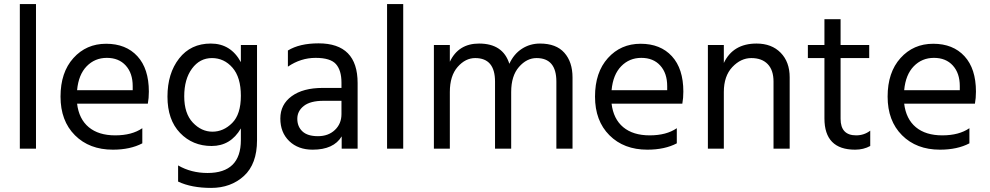

<svg xmlns="http://www.w3.org/2000/svg" viewBox="-20 -727 4840 939"><path d="M156 0H77V-707H156Z M357 -286H629V-306Q629 -369 595 -406.5Q561 -444 502.5 -444Q444 -444 404 -403Q364 -362 357 -286ZM532 5Q417 5 346.5 -65.5Q276 -136 276 -254.5Q276 -373 339 -443Q402 -513 499 -513Q596 -513 652 -452Q708 -391 708 -279Q708 -247 703 -220H357Q366 -145 414 -105Q462 -65 543.5 -65Q625 -65 676 -100V-26Q617 5 532 5Z M1016.5 -443Q957 -443 919 -391.5Q881 -340 881 -256Q881 -172 923 -127.5Q965 -83 1019 -83Q1073 -83 1115.5 -125.5Q1158 -168 1158 -258.5Q1158 -349 1117 -396Q1076 -443 1016.5 -443ZM1237 -41Q1237 75 1173 133.5Q1109 192 1012.5 192Q916 192 851 161V82Q915 119 995 119Q1158 119 1158 -42V-99Q1108 -13 1015 -13Q922 -13 860.5 -77Q799 -141 799 -254.5Q799 -368 856 -441Q913 -514 1011 -514Q1109 -514 1158 -423V-507H1237Z M1509 5Q1438 5 1394.5 -37Q1351 -79 1351 -147.5Q1351 -216 1406.5 -256.5Q1462 -297 1558 -297H1650V-323Q1650 -383 1623 -413.5Q1596 -444 1523.5 -444Q1451 -444 1388 -401V-480Q1445 -515 1538 -515Q1729 -515 1729 -321V0H1651V-60Q1612 5 1509 5ZM1650 -169V-234H1562Q1498 -234 1466 -209Q1434 -184 1434 -146Q1434 -108 1459 -84.5Q1484 -61 1535 -61Q1586 -61 1618 -91.5Q1650 -122 1650 -169Z M1952 0H1873V-707H1952Z M2780 0H2701V-328Q2701 -443 2604 -443Q2556 -443 2518 -399.5Q2480 -356 2480 -277V0H2401V-328Q2401 -443 2304 -443Q2256 -443 2218 -399.5Q2180 -356 2180 -277V0H2102V-507H2180V-425Q2222 -514 2323 -514Q2440 -514 2471 -415Q2493 -463 2532.5 -488.5Q2572 -514 2621 -514Q2700 -514 2740 -469Q2780 -424 2780 -348Z M2971 -286H3243V-306Q3243 -369 3209 -406.5Q3175 -444 3116.5 -444Q3058 -444 3018 -403Q2978 -362 2971 -286ZM3146 5Q3031 5 2960.5 -65.5Q2890 -136 2890 -254.5Q2890 -373 2953 -443Q3016 -513 3113 -513Q3210 -513 3266 -452Q3322 -391 3322 -279Q3322 -247 3317 -220H2971Q2980 -145 3028 -105Q3076 -65 3157.5 -65Q3239 -65 3290 -100V-26Q3231 5 3146 5Z M3842 0H3763V-328Q3763 -384 3734.5 -413.5Q3706 -443 3654.5 -443Q3603 -443 3561.5 -399Q3520 -355 3520 -277V0H3442V-507H3520V-419Q3565 -514 3680 -514Q3754 -514 3798 -469Q3842 -424 3842 -349Z M4162 5Q4012 5 4012 -148V-443H3931V-507H4012V-633H4091V-507H4231V-443H4091V-146Q4091 -65 4167 -65Q4206 -65 4236 -88V-13Q4203 5 4162 5Z M4402 -286H4674V-306Q4674 -369 4640 -406.5Q4606 -444 4547.5 -444Q4489 -444 4449 -403Q4409 -362 4402 -286ZM4577 5Q4462 5 4391.5 -65.5Q4321 -136 4321 -254.5Q4321 -373 4384 -443Q4447 -513 4544 -513Q4641 -513 4697 -452Q4753 -391 4753 -279Q4753 -247 4748 -220H4402Q4411 -145 4459 -105Q4507 -65 4588.5 -65Q4670 -65 4721 -100V-26Q4662 5 4577 5Z"/></svg>

Font: Hind Madurai
Style: Regular
Weight: 400
Designer: Jyotish Sonowal
Foundry: Indian Type Foundry
Version: Version 0.702;PS 1.0;hotconv 1.0.81;makeotf.lib2.5.63406